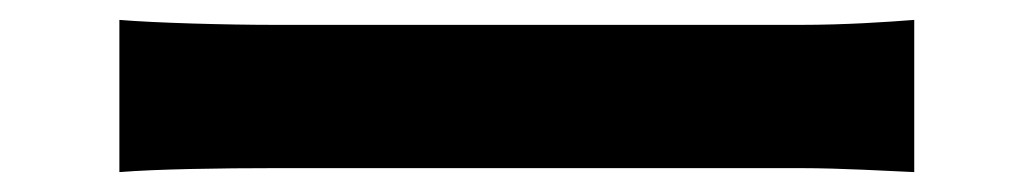

<svg xmlns="http://www.w3.org/2000/svg" viewBox="-20 -481 1040 193"><path d="M899 -461C873 -459 831 -456 784 -456H258C206 -456 136 -458 100 -461V-308C137 -311 201 -312 258 -312H784C826 -312 875 -309 899 -308V-461Z"/></svg>

Font: Glow Sans SC Normal
Style: Bold
Weight: 700
Designer: Ryoko NISHIZUKA (kana, bopomofo & ideographs); Paul D. Hunt (Latin, Greek & Cyrillic); Sandoll Communications, Soo-young
Version: Version 0.93